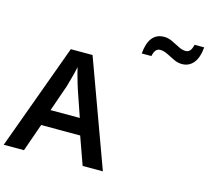

<svg xmlns="http://www.w3.org/2000/svg" viewBox="-129 -1105 1359 1255"><g transform="rotate(15 550.5 -477.0)"><path d="M534 0 467 -188H203L137 0H0L262 -717H409L671 0ZM374 -476Q370 -488 362 -514.5Q354 -541 346.5 -569Q339 -597 335 -615Q328 -581 317 -540.5Q306 -500 299 -476L237 -298H435ZM717 -810Q729 -953 832 -953Q860 -953 887.5 -939.5Q915 -926 940.5 -913Q966 -900 989 -900Q1006 -900 1017.5 -912Q1029 -924 1036 -954H1101Q1095 -883 1065 -847Q1035 -811 988 -811Q959 -811 931.5 -824.5Q904 -838 878 -851Q852 -864 829 -864Q811 -864 800 -852Q789 -840 782 -810Z"/></g></svg>

Font: Noto Sans Thai Looped SemiBold
Style: Regular
Weight: 600
Designer: Sasikarn Vongin, Ben Mitchell
Foundry: The Fontpad Ltd
Version: Version 1.001; ttfautohint (v1.8.4.7-5d5b)